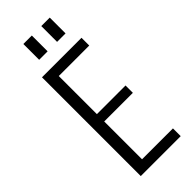

<svg xmlns="http://www.w3.org/2000/svg" viewBox="-283 -923 962 962"><g transform="rotate(-45 198.5 -442.0)"><path d="M122 -55H356V0H73V-700H353V-645H122L137 -689V-347L122 -375H340V-323H122L137 -351V-11ZM185 -884V-772H125V-884ZM312 -884V-772H252V-884Z"/></g></svg>

Font: Pathway Extreme Condensed ExtraLight
Style: Regular
Weight: 250
Width: 3
Version: Version 1.001;gftools[0.9.26]